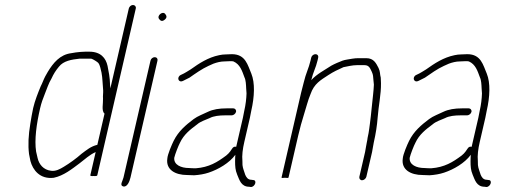

<svg xmlns="http://www.w3.org/2000/svg" viewBox="-20 -705 2042 769"><path d="M512.6 -685C505.1 -685 497.7 -678.7 495.9 -671L422 -351C421.3 -356.3 420.8 -361.7 420.7 -367C420.2 -394.2 415.4 -418 410.8 -441C404 -472.7 383.1 -498 338 -498H321C315 -498 308.6 -497.7 301.7 -497L283.3 -495C277.1 -494.3 271.2 -493.3 265.6 -492C220.3 -486.5 193.1 -453 171.3 -417L161.1 -399C154.2 -386 150.2 -372.9 142.9 -359C132.4 -333.6 119.6 -301.6 112.8 -272C110.5 -262 108.5 -251.8 106.8 -241.5L101.6 -210.5C93.7 -163.2 91.8 -123.7 96.3 -88L101.9 -60C111.5 -24.1 139.9 13.7 195.4 7C235.3 -1.4 268.2 -28.2 298.8 -51C320.7 -67.4 337.9 -84.7 363.2 -96L341.7 -3C341.1 -0.3 345.5 0.7 355 0C364.2 0.7 369.1 -0.3 369.7 -3L523.9 -671C525.7 -678.7 520.2 -685 512.6 -685ZM398.7 -250 369.9 -125C343.6 -118.8 326.8 -104.1 306.5 -89C286.1 -70.8 259.1 -51.2 235.5 -37C220.2 -27.8 203.9 -18.5 184.8 -21C153.8 -24.5 136.2 -47 130.6 -72L124.6 -98C117.4 -144.9 126 -208 140.8 -272C145.6 -292.7 152.1 -310.6 159.2 -328C168.2 -350 174.4 -370.8 186 -390C194.9 -409.5 203.1 -422.3 216.1 -438C234.5 -461.4 266.4 -466.5 298.5 -470H345.5C351.8 -468.7 370.7 -456.7 373.6 -453C381.5 -442.7 382.8 -428.2 386.6 -414C391 -391.4 390.7 -367.6 393.2 -343C393.8 -332.3 391.5 -320.7 392.6 -310C393.6 -291 385.5 -260.4 398.7 -250Z M582.7 -462 474.6 6C471.4 19.9 458.2 37.2 472.9 41.5C489.5 46.3 499.2 20.9 502.6 6L610.7 -462C612.5 -469.9 607.8 -476 599.9 -476C591.9 -476 584.5 -469.9 582.7 -462ZM617.2 -629C622.3 -622.4 628.4 -617 639.5 -626C650.6 -635 646.9 -642.4 641.8 -649C631.6 -662.3 607 -642.3 617.2 -629Z M914.6 -271H887.6C858.7 -271 833.4 -267.2 812.3 -257C794.7 -248.3 771.6 -240.1 755.6 -228C724.1 -204.3 694.7 -179.5 675.6 -141C668.5 -126.8 651 -86.4 650.2 -70C643.6 -25.6 681.4 -4 729.9 -4C738.4 -3.3 747.7 -3 757.7 -3C777.7 -4.3 798 -7.6 815.6 -13.5C854.3 -26.4 898.3 -51.7 922.6 -85L921.9 -73C921.3 -54.7 921.2 -34.5 925.4 -19L930.2 -5C938.8 14.9 945.5 43 978.1 43L984.8 44C1001.4 44 1011.5 16 993.3 16L986.5 15C972.4 15 966.1 4.1 962.2 -5C958.6 -18.3 952.7 -29 951.2 -44L950.9 -60C948.6 -81.9 952.1 -108.9 958.4 -136L980.8 -233C982.9 -242.3 984.8 -251.7 986.3 -261C999.5 -318.3 1001.6 -373.1 986.7 -410C972 -443.7 964.1 -488 908.7 -488C900 -488 891.6 -487.7 883.4 -487C875.4 -487 866.9 -486 857.7 -484C813.3 -474.9 777.5 -451.2 743.6 -427L727.3 -417C721 -412.8 712.3 -408.5 704.5 -405C686.3 -396.8 693.8 -371.8 713 -381C721.7 -385.4 730.1 -389.2 739 -394C761.6 -409.8 789.6 -429.7 814.8 -441L834.9 -450C848.2 -454.9 863.7 -459 879 -459C886.5 -459.7 894.2 -460 902.2 -460C908.2 -460 912.5 -459.7 915 -459C941.7 -447.2 949.5 -421.3 959.2 -395C964.6 -384.5 965.4 -365.3 966 -351L967.4 -331C966.7 -309.4 964.1 -286.5 958.3 -261C956.8 -251.7 954.9 -242.3 952.8 -233L926 -117C919.1 -119 913.5 -116.3 909.2 -109L901.6 -98C897.7 -92.7 892.5 -87.3 885.9 -82C850.4 -55.5 817.4 -35 764.2 -31C754.2 -31 745.2 -31.3 737.4 -32C705.3 -32 675.4 -44.7 677.9 -73C681.3 -87.8 694.5 -121.6 700.7 -133C716.2 -166.7 743 -187 769.8 -207C782.6 -218.5 804.6 -225.3 819.6 -232C835.4 -240.6 859 -243 881.1 -243H908.1C915.2 -243 923.6 -249.6 925.3 -257C927 -264.4 921.7 -271 914.6 -271Z M1226.4 -474 1223.9 -463C1216.5 -430.9 1204.9 -411.1 1196.6 -375C1192.8 -361.7 1189.3 -348 1186.1 -334L1107.6 6C1107.2 8 1111.7 8.3 1121.4 7C1130.4 8.3 1135.2 8 1135.6 6L1174.6 -163C1180.7 -189.3 1189.9 -223.3 1197.3 -246C1206.1 -273 1213.3 -303.8 1223.7 -328C1238.1 -370 1264.5 -384.3 1295.4 -404.5C1315.2 -417.5 1333.8 -426.2 1355.7 -436C1370.4 -438.8 1391.9 -444 1408.5 -444H1440.5C1459.1 -444 1463 -429.6 1469.3 -417C1475.1 -404.5 1474.3 -397.7 1475.7 -384L1477.5 -366C1476.8 -352.4 1475.8 -338.9 1474.3 -326C1469.8 -288.4 1466.8 -248.4 1461.8 -211.5L1459 -190.5C1457.1 -176.8 1455.7 -167.4 1452.3 -153C1451.8 -147.7 1450.7 -141.7 1449.2 -135C1446.4 -123.1 1444.8 -107.5 1442.2 -96L1419.3 3C1417.7 10.1 1422.7 17 1430.1 17C1437.5 17 1445.7 10.1 1447.3 3L1470.2 -96C1472.8 -107.2 1474.4 -122.9 1477.2 -135C1485.1 -169.5 1490.4 -203.3 1492.6 -234.5C1496 -280.2 1506.7 -328.2 1505.9 -372L1505 -394C1500.8 -409.5 1503.7 -417 1496 -433C1486.4 -451.5 1477.1 -472 1447 -472H1415C1407.6 -472 1399.8 -471.3 1391.5 -470C1380.4 -467.7 1361.6 -465.9 1351.7 -462C1338.2 -456.8 1320.7 -449.6 1307 -442C1280.2 -424.3 1248.4 -408.3 1226.7 -384C1234.1 -416.4 1244.9 -432.6 1251.9 -463L1254.4 -474C1256.3 -481.9 1251.6 -488 1243.7 -488C1235.7 -488 1228.3 -481.9 1226.4 -474Z M1857.6 -271H1830.6C1801.7 -271 1776.4 -267.2 1755.3 -257C1737.7 -248.3 1714.6 -240.1 1698.6 -228C1667.1 -204.3 1637.7 -179.5 1618.6 -141C1611.5 -126.8 1594 -86.4 1593.2 -70C1586.6 -25.6 1624.4 -4 1672.9 -4C1681.4 -3.3 1690.7 -3 1700.7 -3C1720.7 -4.3 1741 -7.6 1758.6 -13.5C1797.3 -26.4 1841.3 -51.7 1865.6 -85L1864.9 -73C1864.3 -54.7 1864.2 -34.5 1868.4 -19L1873.2 -5C1881.8 14.9 1888.5 43 1921.1 43L1927.8 44C1944.4 44 1954.5 16 1936.3 16L1929.5 15C1915.4 15 1909.1 4.1 1905.2 -5C1901.6 -18.3 1895.7 -29 1894.2 -44L1893.9 -60C1891.6 -81.9 1895.1 -108.9 1901.4 -136L1923.8 -233C1925.9 -242.3 1927.8 -251.7 1929.3 -261C1942.5 -318.3 1944.6 -373.1 1929.7 -410C1915 -443.7 1907.1 -488 1851.7 -488C1843 -488 1834.6 -487.7 1826.4 -487C1818.4 -487 1809.9 -486 1800.7 -484C1756.3 -474.9 1720.5 -451.2 1686.6 -427L1670.3 -417C1664 -412.8 1655.3 -408.5 1647.5 -405C1629.3 -396.8 1636.8 -371.8 1656 -381C1664.7 -385.4 1673.1 -389.2 1682 -394C1704.6 -409.8 1732.6 -429.7 1757.8 -441L1777.9 -450C1791.2 -454.9 1806.7 -459 1822 -459C1829.5 -459.7 1837.2 -460 1845.2 -460C1851.2 -460 1855.5 -459.7 1858 -459C1884.7 -447.2 1892.5 -421.3 1902.2 -395C1907.6 -384.5 1908.4 -365.3 1909 -351L1910.4 -331C1909.7 -309.4 1907.1 -286.5 1901.3 -261C1899.8 -251.7 1897.9 -242.3 1895.8 -233L1869 -117C1862.1 -119 1856.5 -116.3 1852.2 -109L1844.6 -98C1840.7 -92.7 1835.5 -87.3 1828.9 -82C1793.4 -55.5 1760.4 -35 1707.2 -31C1697.2 -31 1688.2 -31.3 1680.4 -32C1648.3 -32 1618.4 -44.7 1620.9 -73C1624.3 -87.8 1637.5 -121.6 1643.7 -133C1659.2 -166.7 1686 -187 1712.8 -207C1725.6 -218.5 1747.6 -225.3 1762.6 -232C1778.4 -240.6 1802 -243 1824.1 -243H1851.1C1858.2 -243 1866.6 -249.6 1868.3 -257C1870 -264.4 1864.7 -271 1857.6 -271Z"/></svg>

Font: HoneyBee
Style: XLitIt
Weight: 200
Foundry: Cannot Into Space Fonts
Version: Version 0.89